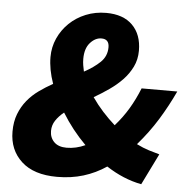

<svg xmlns="http://www.w3.org/2000/svg" viewBox="-50 -711 760 772"><g transform="rotate(5 330.0 -325.0)"><path d="M208 12Q114 12 64 -34Q14 -80 14 -154Q14 -194 26 -225Q38 -256 58 -280.5Q78 -305 104.5 -324Q131 -343 160 -359Q140 -416 140 -466Q140 -506 156 -541.5Q172 -577 200 -604Q228 -631 266 -646.5Q304 -662 348 -662Q417 -662 454.5 -624.5Q492 -587 492 -522Q492 -486 477.5 -456.5Q463 -427 440 -403Q417 -379 387.5 -358.5Q358 -338 327 -320Q347 -291 371 -264.5Q395 -238 421 -215Q452 -250 475 -288.5Q498 -327 516 -372H660Q632 -312 597.5 -256Q563 -200 517 -147Q543 -134 567 -126.5Q591 -119 610 -114L548 12Q475 -2 406 -47Q363 -18 314 -3Q265 12 208 12ZM272 -470Q272 -457 274 -444.5Q276 -432 279 -419Q318 -440 343.5 -464.5Q369 -489 369 -525Q369 -558 338 -558Q313 -558 292.5 -535Q272 -512 272 -470ZM236 -108Q274 -108 311 -125Q255 -181 214 -248Q193 -231 180.5 -212Q168 -193 168 -170Q168 -143 185.5 -125.5Q203 -108 236 -108Z"/></g></svg>

Font: TypoPRO Source Sans Pro
Style: Italic
Weight: 900
Italic angle: -11°
Designer: Paul D. Hunt
Foundry: Adobe Systems Incorporated
Version: Version 1.075;PS 2.000;hotconv 1.0.86;makeotf.lib2.5.63406